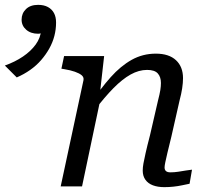

<svg xmlns="http://www.w3.org/2000/svg" viewBox="-196 -768 886 791"><path d="M54 0H142L221 -375L216 -386L233 -537H68L57 -485L69 -483Q94 -479 112.5 -472.5Q131 -466 140.5 -458Q150 -450 148 -438ZM510 -205 544 -355Q551 -381 554.5 -404Q558 -427 558 -446Q558 -493 529 -520Q500 -547 446 -547Q392 -547 346.5 -521.5Q301 -496 260 -450Q219 -404 179 -344L194 -314Q235 -368 271.5 -405Q308 -442 342 -461Q376 -480 410 -480Q441 -480 454 -465.5Q467 -451 467 -426Q467 -413 464.5 -397Q462 -381 455 -354L422 -211Q410 -165 404 -138Q398 -111 395 -95Q392 -79 392 -65Q392 -43 403 -27.5Q414 -12 434 -4.5Q454 3 481 3Q500 3 518.5 1Q537 -1 553.5 -4.5Q570 -8 585 -11L595 -69Q584 -68 569.5 -65.5Q555 -63 538.5 -60.5Q522 -58 506 -58Q494 -58 488 -63Q482 -68 482 -78Q482 -85 485 -99.5Q488 -114 494 -139.5Q500 -165 510 -205ZM35 -675Q35 -647 28 -620Q21 -593 7 -568Q-7 -543 -26.5 -520.5Q-46 -498 -71.5 -480Q-97 -462 -127 -449L-176 -498Q-134 -513 -101.5 -535Q-69 -557 -49 -584.5Q-29 -612 -26 -645L-11 -640Q-18 -634 -25 -631.5Q-32 -629 -39 -629Q-69 -629 -88 -645.5Q-107 -662 -107 -687Q-107 -713 -89 -730.5Q-71 -748 -39 -748Q-15 -748 1.5 -739Q18 -730 26.5 -714Q35 -698 35 -675Z"/></svg>

Font: Roboto Serif
Style: Italic
Weight: 400
Italic angle: -10°
Designer: Greg Gazdowicz
Foundry: Commercial Type
Version: Version 1.008